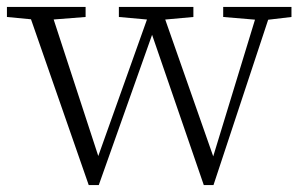

<svg xmlns="http://www.w3.org/2000/svg" viewBox="-24 -528 867 554"><path d="M232 6 53 -508H119L269 -49H249L255 -65L413 -508H440L601 -49H583L587 -63L723 -508H762L592 6H564L404 -459H427L421 -445L261 6ZM-4 -479V-508H223V-479L108 -470H90ZM319 -479V-508H534V-479L435 -470H419ZM620 -479V-508H817V-479L741 -470H727Z"/></svg>

Font: Noto Serif TC
Style: Regular
Weight: 200
Designer: Ryoko NISHIZUKA 西塚涼子 (kana & ideographs); Frank Grießhammer (Latin, Greek & Cyrillic); Wenlong ZHANG 张文龙 (bopomofo); San
Foundry: Adobe
Version: Version 2.001;hotconv 1.1.0;makeotfexe 2.6.0